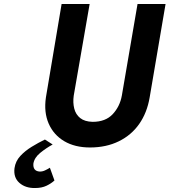

<svg xmlns="http://www.w3.org/2000/svg" viewBox="-20 -720 853 966"><path d="M231 124 254 188Q238 203 214 214.5Q190 226 157 226Q108 227 77.5 200Q47 173 53 126Q58 91 82 65Q106 39 139.5 18.5Q173 -2 206 -18L245 7Q212 25 182.5 49Q153 73 148 103Q145 140 178 143Q192 144 206 137.5Q220 131 231 124ZM290 -700H431L351 -239Q346 -204 353.5 -174Q361 -144 383.5 -126Q406 -108 446 -107Q511 -107 547 -145.5Q583 -184 593 -239L672 -700H813L733 -230Q720 -153 680.5 -96.5Q641 -40 577.5 -9Q514 22 433 22Q357 22 303.5 -9.5Q250 -41 225 -98Q200 -155 211 -230Z"/></svg>

Font: Von Semi
Style: Italic
Weight: 600
Version: Version 4.000; ttfautohint (v1.8.4.7-5d5b)